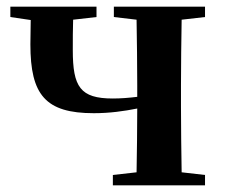

<svg xmlns="http://www.w3.org/2000/svg" viewBox="-20 -555 674 575"><path d="M594 -504V-535H321V-504L389 -496C390 -439 391 -356 391 -300V-265C366 -262 342 -260 318 -260C220 -260 198 -295 198 -405C198 -437 198 -467 199 -496L269 -504V-535H11V-504L72 -495L71 -422C71 -271 116 -216 261 -216C308 -216 351 -222 391 -230C391 -173 390 -94 389 -39L318 -31V0H594V-31L524 -39C523 -96 522 -179 522 -235V-300C522 -356 523 -439 524 -496Z"/></svg>

Font: Source Han Serif
Style: Bold
Weight: 700
Designer: Ryoko NISHIZUKA 西塚涼子 (kana & ideographs); Frank Grießhammer (Latin, Greek & Cyrillic); Wenlong ZHANG 张文龙 (bopomofo); San
Foundry: Adobe Systems Incorporated
Version: Version 1.001;PS 1.001;hotconv 16.6.54;makeotf.lib2.5.65590